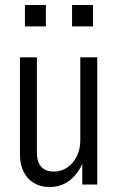

<svg xmlns="http://www.w3.org/2000/svg" viewBox="-20 -740 474 770"><path d="M179 10Q143 10 116 -6Q89 -22 74.5 -51.5Q60 -81 60 -121V-510H128V-127Q128 -90 145.5 -71Q163 -52 196 -52Q227 -52 251 -69Q275 -86 288.5 -114.5Q302 -143 302 -176L311 -85Q291 -40 257.5 -15Q224 10 179 10ZM310 0V-92H302V-510H370V0ZM269 -634V-720H353V-634ZM80 -634V-720H164V-634Z"/></svg>

Font: Instrument Sans Condensed
Style: Regular
Weight: 400
Width: 3
Designer: Rodrigo Fuenzalida
Foundry: fragTYPE
Version: Version 1.000;gftools[0.9.28]